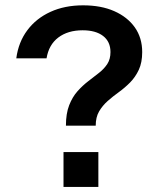

<svg xmlns="http://www.w3.org/2000/svg" viewBox="-20 -716 611 731"><path d="M493.3 -611.8C474.5 -638.3 448.4 -658.8 414.9 -673.6C381.4 -688.4 341.9 -695.7 296.4 -695.7C249.7 -695.7 208.2 -687.4 172 -670.8C135.7 -654.2 106.4 -630.9 84 -600.8C61.5 -570.7 47.5 -535.1 42 -493.8H157.2C162.8 -528.2 177.7 -554.7 201.9 -573.1C226.2 -591.5 257.1 -600.7 294.6 -600.7C327.8 -600.7 353.8 -593.5 372.5 -579.1C391.2 -564.7 400.6 -544.2 400.6 -517.7C400.6 -500 396.6 -484.8 388.6 -472.5C380.6 -460.3 370.2 -449 357.3 -438.9C344.4 -428.8 330.7 -418.1 316.3 -407.1C301.8 -396 288.1 -383.2 275.2 -368.8C262.3 -354.4 251.7 -336.6 243.4 -315.4C235.1 -294.2 231 -268.2 231 -237.5H344.4C344.4 -259 348.7 -277.1 357.3 -291.9C365.9 -306.5 376.8 -319.8 390 -331.5C403.2 -343.2 417.5 -354.5 432.9 -365.6C448.2 -376.7 462.5 -389 475.7 -402.4C489 -416 499.9 -432 508.5 -450.3C517.1 -468.8 521.4 -491.2 521.4 -517.6C521.4 -554 512 -585.2 493.3 -611.8ZM354.5 -4.2V-137H221.8V-4.2Z"/></svg>

Font: Diatome Awesome Semibold
Style: Regular
Weight: 400
Designer: 15.100.17
Foundry: 15.100.17
Version: Version 1.005;Fontself Maker 3.5.8